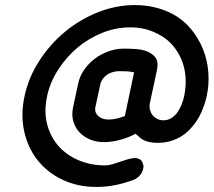

<svg xmlns="http://www.w3.org/2000/svg" viewBox="-20 -741 843 758"><path d="M357 -320Q354 -308 357.5 -298.5Q361 -289 368.5 -282.5Q376 -276 386 -272.5Q396 -269 408 -269Q424 -269 441 -273Q458 -277 473 -283L508 -449Q509 -450 509.5 -452.5Q510 -455 506 -456Q494 -459 478 -459.5Q462 -460 449 -460Q438 -460 425.5 -456.5Q413 -453 403.5 -446.5Q394 -440 386.5 -430.5Q379 -421 376 -408ZM166 -361Q153 -301 166 -251Q179 -201 210.5 -165Q242 -129 290 -108.5Q338 -88 395 -88Q408 -88 423.5 -92.5Q439 -97 454.5 -102.5Q470 -108 485.5 -112.5Q501 -117 513 -117Q525 -117 533.5 -111Q542 -105 545 -91Q547 -87 546.5 -82.5Q546 -78 545 -74Q542 -60 532.5 -49Q523 -38 510 -32Q473 -18 436.5 -10.5Q400 -3 360 -3Q286 -3 226.5 -31.5Q167 -60 128.5 -108.5Q90 -157 75.5 -222.5Q61 -288 77 -362Q93 -436 135.5 -501.5Q178 -567 236.5 -615.5Q295 -664 366.5 -692.5Q438 -721 512 -721Q594 -721 661 -686Q704 -663 734 -626.5Q764 -590 781.5 -546.5Q799 -503 802.5 -455Q806 -407 796 -361Q789 -330 775.5 -299Q762 -268 740 -242Q713 -209 677.5 -193Q642 -177 605 -177Q586 -177 573 -179.5Q560 -182 550 -186.5Q540 -191 532 -198L515 -213Q488 -198 454.5 -189Q421 -180 392 -180H389Q360 -180 335 -190.5Q310 -201 293 -219.5Q276 -238 269 -263.5Q262 -289 269 -320L288 -408Q294 -439 311.5 -464.5Q329 -490 354 -509Q379 -528 409 -538.5Q439 -549 468 -549Q489 -549 515 -547.5Q541 -546 562 -537.5Q583 -529 594.5 -512.5Q606 -496 600 -466L571 -331Q569 -318 572.5 -306Q576 -294 583 -285.5Q590 -277 601 -271.5Q612 -266 624 -266Q644 -266 658.5 -276Q673 -286 682.5 -300.5Q692 -315 698 -331Q704 -347 707 -361Q715 -400 712.5 -436.5Q710 -473 696.5 -505.5Q683 -538 660 -564Q637 -590 605 -606Q556 -633 494 -633Q438 -633 384 -611.5Q330 -590 286 -553Q242 -516 210 -466.5Q178 -417 166 -362Z"/></svg>

Font: VDS
Style: Italic
Weight: 400
Designer: artmaker
Foundry: artmaker
Version: Version 1.000 2009 initial release